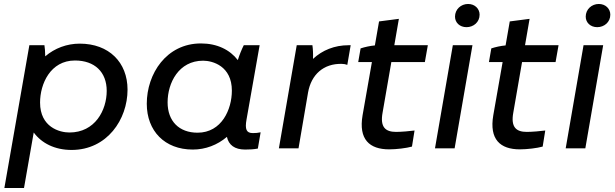

<svg xmlns="http://www.w3.org/2000/svg" viewBox="-20 -748 3099 968"><path d="M2 200H101L150 -80C190 -26 256 8 341 8C520 8 623 -146 623 -296C623 -434 529 -528 382 -528C317 -528 256 -505 208 -464C208 -486 206 -508 204 -520H128ZM330 -80C280 -80 182 -107 182 -231C182 -325 234 -443 358 -443C457 -443 518 -385 518 -290C518 -192 459 -80 330 -80Z M1216 6C1239 6 1259 5 1280 1L1294 -81C1281 -78 1269 -77 1255 -77C1222 -77 1214 -96 1223 -146L1289 -520H1209C1198 -498 1187 -471 1179 -445C1139 -497 1075 -529 993 -529C819 -529 720 -376 720 -225C720 -88 810 6 952 6C1016 6 1076 -17 1124 -58C1133 -17 1163 6 1216 6ZM1004 -442C1052 -442 1149 -415 1149 -291C1149 -197 1098 -79 976 -79C883 -79 825 -137 825 -232C825 -330 881 -442 1004 -442Z M1386 0H1485L1533 -281C1549 -373 1612 -428 1703 -426C1713 -426 1723 -424 1731 -421L1748 -520H1737C1667 -520 1605 -495 1558 -451C1559 -475 1558 -501 1555 -520H1476Z M1942 5C1978 5 2029 -1 2057 -9L2070 -90C2049 -87 2002 -83 1977 -83C1924 -83 1895 -106 1909 -181L1953 -435H2122L2137 -520H1968L1991 -653L1891 -640L1870 -519C1847 -517 1819 -511 1798 -504L1786 -435H1855L1808 -167C1787 -45 1843 5 1942 5Z M2173 0H2272L2362 -520H2263ZM2332 -611C2367 -611 2398 -636 2398 -674C2398 -704 2374 -728 2340 -728C2304 -728 2274 -701 2274 -664C2274 -634 2298 -611 2332 -611Z M2601 5C2637 5 2688 -1 2716 -9L2729 -90C2708 -87 2661 -83 2636 -83C2583 -83 2554 -106 2568 -181L2612 -435H2781L2796 -520H2627L2650 -653L2550 -640L2529 -519C2506 -517 2478 -511 2457 -504L2445 -435H2514L2467 -167C2446 -45 2502 5 2601 5Z M2832 0H2931L3021 -520H2922ZM2991 -611C3026 -611 3057 -636 3057 -674C3057 -704 3033 -728 2999 -728C2963 -728 2933 -701 2933 -664C2933 -634 2957 -611 2991 -611Z"/></svg>

Font: Fixel Display Medium
Style: Italic
Weight: 500
Italic angle: -10°
Designer: AlfaBravo + MacPaw
Foundry: Kyrylo Tkachov, Marchela Mozhyna, Serhii Makarenko, Maria Weinstein, Zakhar Kryvoshyya
Version: Version 1.210;Glyphs 3.2 (3217)